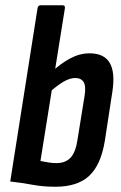

<svg xmlns="http://www.w3.org/2000/svg" viewBox="-20 -703 462 731"><path d="M191 8Q144 8 104 0.5Q64 -7 19 -12L123 -672Q125 -683 135 -683H218Q229 -683 227 -671L134 -90Q149 -87 164.5 -84.5Q180 -82 195 -82Q229 -82 248.5 -102.5Q268 -123 275 -171L302 -338Q308 -375 298.5 -390.5Q289 -406 266 -406Q245 -406 219.5 -390.5Q194 -375 163 -347L174 -427Q212 -462 248 -481Q284 -500 321 -500Q376 -500 397.5 -464Q419 -428 408 -355L379 -166Q364 -75 319.5 -33.5Q275 8 191 8Z"/></svg>

Font: Sofia Sans Condensed
Style: Bold Italic
Weight: 700
Italic angle: -9°
Version: Version 4.100